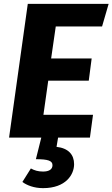

<svg xmlns="http://www.w3.org/2000/svg" viewBox="-20 -713 583 995"><path d="M509 -576 543 -693H124L27 0H194L166 112C229 112 252 120 252 143C252 166 232 176 203 176C177 176 158 170 140 160L96 230C119 247 156 262 203 262C322 262 364 191 364 138C364 89 335 55 273 48L281 0H446L462 -118H205L230 -295H440L455 -410H245L269 -576Z"/></svg>

Font: Fira Sans
Style: Bold Italic
Weight: 700
Italic angle: -8°
Designer: bBox Type GmbH & Carrois Corporate GbR & Edenspiekermann AG
Foundry: bBox Type GmbH & Carrois Corporate GbR & Edenspiekermann AG
Version: Version 4.301;PS 004.301;hotconv 1.0.88;makeotf.lib2.5.64775